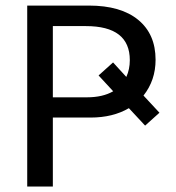

<svg xmlns="http://www.w3.org/2000/svg" viewBox="-20 -679 640 699"><path d="M546.4 -461.4Q546.4 -386.7 502.4 -331.1L560.5 -268.6L508.3 -221.7L449.2 -285.2Q391.1 -251 309.6 -251H172.4V0H79.1V-658.7H303.7Q419.9 -658.7 483.2 -606.7Q546.4 -554.7 546.4 -461.4ZM452.6 -460Q452.6 -584 292.5 -584H172.4V-324.7H296.4Q354 -324.7 392.1 -346.7L338.9 -404.3L391.6 -451.7L439.9 -398.9Q452.6 -426.8 452.6 -460Z"/></svg>

Font: Cousine
Style: Regular
Weight: 400
Monospace: yes
Designer: Steve Matteson
Foundry: Ascender Corporation
Version: Version 1.20